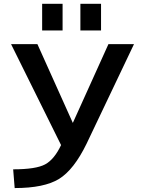

<svg xmlns="http://www.w3.org/2000/svg" viewBox="-20 -959 733 990"><path d="M172.9 -731.4 355.5 -325.2 539.1 -731.4H670.9L426.8 -218.8Q361.3 -84 284.7 -36.6Q208 10.7 55.7 10.7L47.9 -85.9Q165 -85.9 212.4 -111.3Q259.8 -136.7 294.9 -210.9L37.1 -731.4ZM197.3 -801.8V-939.5H302.7V-801.8ZM394.5 -801.8V-939.5H501V-801.8Z"/></svg>

Font: Gen Shin Gothic Medium
Style: Regular
Weight: 500
Designer: [Source Han Sans]
Ryoko NISHIZUKA  (kana & ideographs); Paul D. Hunt (Latin, Greek & Cyrillic); Wenlong ZHANG  (bopomofo
Version: Version 1.002.20150607